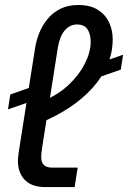

<svg xmlns="http://www.w3.org/2000/svg" viewBox="-20 -763 522 783"><path d="M12.6 -317 22 -377.6 117.8 -411.4 108.8 -350.4ZM342 -433.6 343.6 -491.4 482 -539.8 472.6 -479ZM164.8 0Q109.8 0 81.4 -29.1Q53 -58.2 53 -107.8Q53 -116 54.2 -124.7Q55.4 -133.4 56.4 -142.6L123 -566.6Q127.6 -597.2 140 -628.1Q152.4 -659 173.5 -685.1Q194.6 -711.2 225.9 -726.9Q257.2 -742.6 299.6 -742.6Q348 -742.6 378.8 -723.2Q409.6 -703.8 424.6 -672.1Q439.6 -640.4 439.6 -602.8Q439.6 -547.8 418 -497.9Q396.4 -448 357.1 -404.4Q317.8 -360.8 264.7 -325.4Q211.6 -290 149.6 -264.4L154.2 -350.8Q214.6 -374.8 258.2 -415.4Q301.8 -456 325.8 -503.2Q349.8 -550.4 349.8 -592.2Q349.8 -624.6 336.6 -643.9Q323.4 -663.2 294.2 -663.2Q264.6 -663.2 243.9 -638.8Q223.2 -614.4 215.8 -568.4L151.4 -158.4Q150 -149.6 149 -139.8Q148 -130 148 -122.6Q148 -100.6 159.1 -90Q170.2 -79.4 193.4 -79.4H296.8L284.2 0Z"/></svg>

Font: MuseoModerno Thin
Style: Italic
Weight: 100
Italic angle: -9°
Designer: Pablo Cosgaya, Héctor Gatti, Marcela Romero, and the Authors of The MuseoModerno Project.
Foundry: Omnibus-Type Team
Version: Version 1.003